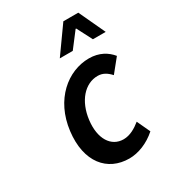

<svg xmlns="http://www.w3.org/2000/svg" viewBox="-178 -815 829 924"><g transform="rotate(-30 236.0 -353.5)"><path d="M85 -245C65 -82 146 12 267 12C317 12 373 -10 419 -51L385 -124C358 -102 325 -82 289 -82C220 -82 179 -147 191 -245C203 -344 261 -409 332 -409C360 -409 381 -396 402 -373L461 -446C435 -478 395 -503 338 -503C220 -503 105 -409 85 -245ZM217 -573H289L354 -658H357L401 -573H472L404 -719H321Z"/></g></svg>

Font: Falling Sky
Style: CondObl
Weight: 400
Designer: Paul D. Hunt
Foundry: Adobe Systems Incorporated
Version: Version 1.02